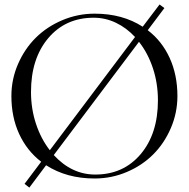

<svg xmlns="http://www.w3.org/2000/svg" viewBox="-20 -788 842 856"><path d="M110.8 48.3 89.4 31.7 163.6 -66.9Q100.1 -115.7 65.4 -190.9Q30.8 -266.1 30.8 -359.9Q30.8 -434.6 60.3 -502.4Q89.8 -570.3 139.4 -619.6Q189 -668.9 257.8 -698Q326.7 -727.1 401.9 -727.1Q525.9 -727.1 616.2 -668.9L691.4 -768.1L712.9 -752L638.7 -653.3Q702.1 -605 736.6 -529.3Q771 -453.6 771 -359.9Q771 -285.2 741.7 -217Q712.4 -148.9 663.1 -99.6Q613.8 -50.3 545.4 -21.2Q477.1 7.8 401.9 7.8Q277.3 7.8 185.5 -51.3ZM404.8 -9.8Q530.3 -9.8 607.2 -100.8Q684.1 -191.9 684.1 -340.8Q684.1 -416 661.9 -483.4Q639.6 -550.8 599.6 -601.6L219.7 -96.7Q299.8 -9.8 404.8 -9.8ZM202.1 -118.2 582 -623Q543.9 -664.1 496.8 -686.5Q449.7 -709 397.9 -709Q272 -709 195.1 -617.9Q118.2 -526.9 118.2 -377.9Q118.2 -303.2 140.4 -236.1Q162.6 -168.9 202.1 -118.2Z"/></svg>

Font: FoglihtenNo07calt
Style: Regular
Weight: 500
Designer: gluk (gluksza@wp.pl)
Foundry: gluk (gluksza@wp.pl)
Version: Version 0.844